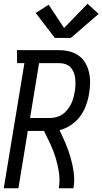

<svg xmlns="http://www.w3.org/2000/svg" viewBox="-20 -1002 545 1022"><path d="M0 0 110 -666H71L70 -735H295Q324 -735 351 -728Q378 -721 399.5 -705.5Q421 -690 434.5 -666.5Q448 -643 454 -616Q460 -589 459.5 -560.5Q459 -532 454 -503Q449 -471 437.5 -440Q426 -409 406 -382Q386 -355 357 -336Q328 -317 297 -309Q314 -274 329.5 -237.5Q345 -201 356 -162.5Q367 -124 372.5 -83Q378 -42 371 0H293Q300 -42 294 -82.5Q288 -123 276.5 -161Q265 -199 248.5 -234.5Q232 -270 214 -305H128L78 0ZM140 -374H247Q263 -374 280 -378.5Q297 -383 312 -393Q327 -403 338.5 -417.5Q350 -432 358 -448Q366 -464 370.5 -480.5Q375 -497 378 -514Q381 -531 381.5 -548.5Q382 -566 380.5 -583Q379 -600 373 -615.5Q367 -631 356 -643Q345 -655 329 -660.5Q313 -666 295 -666H188ZM272 -800 170 -933 239 -977 321 -853 446 -982 505 -928 357 -800Z"/></svg>

Font: Iosevka QP
Style: Italic
Weight: 400
Italic angle: -9°
Designer: Belleve Invis
Foundry: Belleve Invis
Version: Version 20.0.0; ttfautohint (v1.8.4)